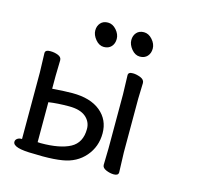

<svg xmlns="http://www.w3.org/2000/svg" viewBox="-104 -810 984 943"><g transform="rotate(15 388.0 -338.0)"><path d="M165 -39.1Q263.2 -39.1 315.2 -67.1Q367.2 -95.2 367.2 -165Q367.2 -202.1 338.6 -226.1Q310.1 -250 253.9 -250Q194.8 -250 149.9 -243.2V-40ZM191.9 21 147.9 20Q39.1 20 39.1 -12.2Q39.1 -22 47.6 -28.6Q56.2 -35.2 68.8 -35.2L76.2 -34.2Q72.3 -34.2 71.8 -28.8V-374L68.8 -471.2Q68.8 -488.3 95.2 -487.8Q116.2 -487.8 134.5 -480.5Q152.8 -473.1 152.8 -457L150.9 -377.9V-312Q217.8 -316.9 252.9 -316.9Q344.7 -316.9 395.8 -274.9Q446.8 -232.9 446.8 -164.1Q446.8 -96.2 404.3 -46.6Q361.8 2.9 291 14.2Q251 21 191.9 21ZM551.8 16.1Q532.7 16.1 512.5 7.6Q492.2 -1 492.2 -16.1L494.1 -101.1V-375L491.2 -472.2Q491.2 -488.3 515.1 -487.8Q533.2 -487.8 553.7 -479.5Q574.2 -471.2 574.2 -454.1L571.8 -375V-101.1L575.2 0Q574.7 16.1 551.8 16.1ZM380.1 -590.8Q366.2 -575.7 342.3 -575.7Q318.4 -575.7 299.8 -598.1Q281.2 -620.6 281.2 -643.6Q281.2 -666.5 294.7 -681.6Q308.1 -696.8 332.3 -696.8Q356.4 -696.8 375.2 -675.3Q394 -653.8 394 -629.9Q394 -606 380.1 -590.8ZM563.2 -590.8Q549.3 -575.7 525.4 -575.7Q501.5 -575.7 482.9 -598.1Q464.4 -620.6 464.4 -643.6Q464.4 -666.5 477.8 -681.6Q491.2 -696.8 515.1 -696.8Q539.1 -696.8 558.1 -675.3Q577.1 -653.8 577.1 -629.9Q577.1 -606 563.2 -590.8Z"/></g></svg>

Font: LXGW WenKai Screen R
Style: Regular
Weight: 400
Designer: Fontworks Inc.
Version: Version 1.235;May 31, 2022